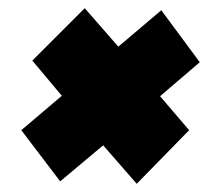

<svg xmlns="http://www.w3.org/2000/svg" viewBox="-20 -567 522 469"><path d="M127 -124 32 -249 131 -333 59 -419 187 -547 269 -453 374 -542 468 -415 371 -332 442 -249 314 -118 232 -212Z"/></svg>

Font: Georama ExtraCondensed Thin Black
Style: Italic
Weight: 900
Italic angle: -9°
Version: Version 1.001